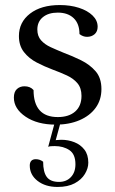

<svg xmlns="http://www.w3.org/2000/svg" viewBox="-20 -482 456 761"><path d="M201 12Q128 12 81.5 -19.5Q35 -51 35 -95Q35 -118 47 -129Q59 -140 77 -140Q100 -140 113 -125Q113 -72 137 -45Q161 -18 209 -18Q253 -18 278 -40Q303 -62 303 -102Q303 -133 287 -152Q271 -171 245 -183Q219 -195 189 -206Q157 -218 126 -234Q95 -250 75 -275.5Q55 -301 55 -339Q55 -394 99 -428Q143 -462 217 -462Q259 -462 293 -451Q327 -440 347 -420.5Q367 -401 367 -376Q367 -357 355 -346.5Q343 -336 325 -336Q309 -336 295 -347Q295 -388 272 -410Q249 -432 209 -432Q172 -432 150 -414Q128 -396 128 -365Q128 -339 142.5 -322.5Q157 -306 181 -295Q205 -284 232 -273Q267 -260 301.5 -243Q336 -226 359 -199.5Q382 -173 382 -129Q382 -86 359 -54.5Q336 -23 295 -5.5Q254 12 201 12ZM208 259Q160 259 129 235Q98 211 98 174Q98 162 104 155.5Q110 149 122 149Q138 149 151 159Q151 200 165.5 219.5Q180 239 214 239Q243 239 261 220Q279 201 279 169Q279 129 255 113Q231 97 197 97Q188 97 181.5 97.5Q175 98 171 100L198 0H221L198 84L187 76Q196 74 205 73Q214 72 223 72Q250 72 274.5 81.5Q299 91 314.5 111Q330 131 330 163Q330 185 316.5 207.5Q303 230 276 244.5Q249 259 208 259Z"/></svg>

Font: Pitagon Serif
Style: Regular
Weight: 400
Designer: Travis Tran
Foundry: Pitagon
Version: Version 1.000;gftools[0.9.26]